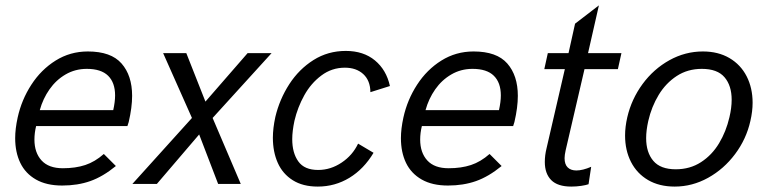

<svg xmlns="http://www.w3.org/2000/svg" viewBox="-20 -686 2864 716"><path d="M36.6 -170.9Q36.6 -205.6 45.9 -248Q60.5 -314 96.9 -370.1Q133.3 -426.3 187.5 -460.2Q241.7 -494.1 307.6 -494.1Q394 -494.1 433.3 -449.2Q472.7 -404.3 472.7 -328.6Q472.7 -285.6 460 -231L455.1 -215.8H114.7Q108.4 -190.4 108.4 -165.5Q108.4 -116.7 135 -87.6Q161.6 -58.6 214.4 -58.6Q261.7 -58.6 297.9 -70.6Q334 -82.5 367.2 -111.8L412.1 -66.9Q363.8 -27.3 316.7 -10.7Q269.5 5.9 211.9 5.9Q153.3 5.9 114 -16.6Q74.7 -39.1 55.7 -78.6Q36.6 -118.2 36.6 -170.9ZM402.3 -275.4Q409.2 -306.6 409.2 -330.1Q409.2 -377.9 383.1 -403.6Q356.9 -429.2 303.7 -429.2Q260.3 -429.2 224.6 -408.4Q189 -387.7 164.6 -352.8Q140.1 -317.9 128.4 -275.4Z M473.6 0 695.8 -246.1 588.4 -487.8H674.8L746.1 -307.1L903.3 -487.8H992.7L772.9 -246.1L877.9 0H793.5L722.7 -184.6L564.9 0Z M997.6 -172.4Q997.6 -207.5 1006.8 -250Q1022.5 -315.9 1058.8 -372.1Q1095.2 -428.2 1149.2 -462.2Q1203.1 -496.1 1269.5 -496.1Q1335.4 -496.1 1378.2 -460.7Q1420.9 -425.3 1434.1 -365.2L1361.3 -342.3Q1360.8 -385.7 1334.7 -409.7Q1308.6 -433.6 1266.1 -433.6Q1217.3 -433.6 1178.5 -404.5Q1139.6 -375.5 1114.7 -330.6Q1089.8 -285.6 1078.1 -235.8Q1069.8 -196.8 1069.8 -167Q1069.8 -115.7 1092.5 -84Q1115.2 -52.2 1166.5 -52.2Q1212.9 -52.2 1253.9 -79.6Q1294.9 -106.9 1315.4 -150.4L1373 -116.2Q1336.9 -55.7 1283 -22.9Q1229 9.8 1165 9.8Q1109.4 9.8 1071.8 -13.9Q1034.2 -37.6 1015.9 -78.6Q997.6 -119.6 997.6 -172.4Z M1475.1 -170.9Q1475.1 -205.6 1484.4 -248Q1499 -314 1535.4 -370.1Q1571.8 -426.3 1626 -460.2Q1680.2 -494.1 1746.1 -494.1Q1832.5 -494.1 1871.8 -449.2Q1911.1 -404.3 1911.1 -328.6Q1911.1 -285.6 1898.4 -231L1893.6 -215.8H1553.2Q1546.9 -190.4 1546.9 -165.5Q1546.9 -116.7 1573.5 -87.6Q1600.1 -58.6 1652.8 -58.6Q1700.2 -58.6 1736.3 -70.6Q1772.5 -82.5 1805.7 -111.8L1850.6 -66.9Q1802.2 -27.3 1755.1 -10.7Q1708 5.9 1650.4 5.9Q1591.8 5.9 1552.5 -16.6Q1513.2 -39.1 1494.1 -78.6Q1475.1 -118.2 1475.1 -170.9ZM1840.8 -275.4Q1847.7 -306.6 1847.7 -330.1Q1847.7 -377.9 1821.5 -403.6Q1795.4 -429.2 1742.2 -429.2Q1698.7 -429.2 1663.1 -408.4Q1627.4 -387.7 1603 -352.8Q1578.6 -317.9 1566.9 -275.4Z M2011.7 -82Q2011.7 -106.9 2018.1 -132.8L2086.4 -428.2H2009.8L2022.9 -487.8H2100.1L2124.5 -597.7L2213.4 -666L2172.9 -487.8H2297.4L2284.2 -428.2H2159.7L2089.4 -125.5Q2085.4 -107.4 2085.4 -96.2Q2085.4 -72.8 2097.2 -61.5Q2108.9 -50.3 2129.4 -50.3Q2152.8 -50.3 2184.6 -64L2174.8 1Q2165.5 4.4 2147.5 7.1Q2129.4 9.8 2110.4 9.8Q2059.6 9.8 2035.6 -14.4Q2011.7 -38.6 2011.7 -82Z M2311 -180.7Q2311 -212.9 2319.3 -249Q2335 -316.4 2376.2 -372.6Q2417.5 -428.7 2476.3 -461.4Q2535.2 -494.1 2601.1 -494.1Q2658.2 -494.1 2700.2 -469.5Q2742.2 -444.8 2764.4 -401.4Q2786.6 -357.9 2786.6 -302.7Q2786.6 -271 2778.3 -234.9Q2763.2 -167.5 2721.4 -111.6Q2679.7 -55.7 2620.6 -22.9Q2561.5 9.8 2496.1 9.8Q2438.5 9.8 2396.7 -14.6Q2355 -39.1 2333 -82.3Q2311 -125.5 2311 -180.7ZM2700.2 -249Q2708.5 -283.7 2708.5 -314Q2708.5 -366.7 2681.9 -397.9Q2655.3 -429.2 2597.2 -429.2Q2544.4 -429.2 2503.7 -402.6Q2462.9 -376 2436.3 -332Q2409.7 -288.1 2397.5 -234.9Q2389.6 -199.7 2389.6 -170.9Q2389.6 -117.7 2416.3 -86.2Q2442.9 -54.7 2500 -54.7Q2553.2 -54.7 2594.2 -81.3Q2635.3 -107.9 2661.6 -151.9Q2688 -195.8 2700.2 -249Z"/></svg>

Font: Acari Sans
Style: Italic
Weight: 400
Italic angle: -13°
Designer: Alfredo Marco Pradil and Stefan Peev
Foundry: Hanken Design Co.
Version: Version 1.045;January 11, 2019;FontCreator 11.5.0.2425 64-bi